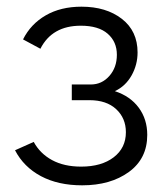

<svg xmlns="http://www.w3.org/2000/svg" viewBox="-20 -549 500 575"><path d="M226 6Q154 6 102.5 -21.5Q51 -49 25 -99L81 -124Q100 -89 136 -69.5Q172 -50 223 -50Q284 -50 320.5 -78Q357 -106 357 -153Q357 -195 328 -222Q299 -249 248 -249H195V-296H252Q285 -296 307.5 -321.5Q330 -347 330 -385Q330 -424 302.5 -448Q275 -472 222 -472Q136 -472 101 -403L49 -431Q72 -477 117 -503Q162 -529 224 -529Q298 -529 345 -492.5Q392 -456 392 -392Q392 -355 374 -323Q356 -291 324 -276Q370 -261 395.5 -226.5Q421 -192 421 -145Q421 -74 366 -34Q311 6 226 6Z"/></svg>

Font: Raleway
Style: Regular
Weight: 400
Designer: Matt McInerney, Pablo Impallari, Rodrigo Fuenzalida
Foundry: Matt McInerney, Pablo Impallari, Rodrigo Fuenzalida
Version: Version 4.101;RELEASE